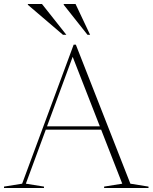

<svg xmlns="http://www.w3.org/2000/svg" viewBox="-27 -938 761 958"><path d="M195 -291V-307.5H495.5V-291ZM623.5 -21.5 714 -7V0H492.5V-7L583 -21.5L331.5 -665H339.5L102 -21.5L192.5 -7V0H-7V-7L83.5 -21.5L340.5 -715H351.5ZM304 -764.5H287L112 -914V-918H182.5ZM422.5 -764.5H409.5L291 -914V-918H350Z"/></svg>

Font: Newsreader 60pt ExtraLight
Style: Regular
Weight: 250
Designer: Hugues Gentile
Foundry: Production Type
Version: Version 1.003